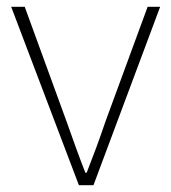

<svg xmlns="http://www.w3.org/2000/svg" viewBox="-20 -547 506 567"><path d="M213 0H256L453 -527H416L291 -187C274 -136 254 -83 236 -37H232C214 -83 195 -136 177 -187L53 -527H13Z"/></svg>

Font: Noto Sans T Chinese Thin
Style: Regular
Weight: 100
Designer: Ryoko NISHIZUKA (kana & ideographs); Paul D. Hunt (Latin, Greek & Cyrillic); Wenlong ZHANG (bopomofo); Sandoll Communica
Foundry: Adobe Systems Incorporated
Version: Version 1.000;PS 1;hotconv 1.0.78;makeotf.lib2.5.61930